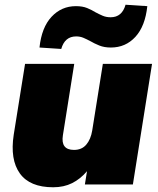

<svg xmlns="http://www.w3.org/2000/svg" viewBox="-20 -780 670 812"><path d="M205 12Q106 12 64 -46.5Q22 -105 38 -210L86 -510H294L246 -208Q236 -146 293 -146Q326 -146 345 -168.5Q364 -191 370 -228L415 -510H623L542 0H339L348 -56Q320 -23 285 -5.5Q250 12 205 12ZM239 -573 147 -579Q156 -664 198 -709Q240 -754 301 -754Q329 -754 348.5 -746Q368 -738 384 -728Q399 -720 414 -713.5Q429 -707 448 -707Q496 -707 511 -760L603 -754Q594 -669 552.5 -624Q511 -579 449 -579Q421 -579 400 -587.5Q379 -596 362 -606Q347 -614 333 -620Q319 -626 302 -626Q254 -626 239 -573Z"/></svg>

Font: Mulish ExtraBlack
Style: Italic
Weight: 1000
Italic angle: -9°
Designer: Vernon Adams
Foundry: Vernon Adams
Version: Version 3.603; ttfautohint (v1.8.3)